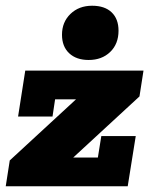

<svg xmlns="http://www.w3.org/2000/svg" viewBox="-28 -649 520 669"><path d="M-8 0 6 -90 276 -339 299 -303H164L155 -243H35L60 -403H472L458 -313L188 -64L161 -100H313L325 -175H445L417 0ZM281 -440Q238 -440 213 -463.5Q188 -487 188 -528Q188 -572 217.5 -600.5Q247 -629 293 -629Q337 -629 361 -606Q385 -583 385 -542Q385 -496 356 -468Q327 -440 281 -440Z"/></svg>

Font: Rokkitt SemiBold Black
Style: Italic
Weight: 900
Italic angle: -9°
Version: Version 3.103